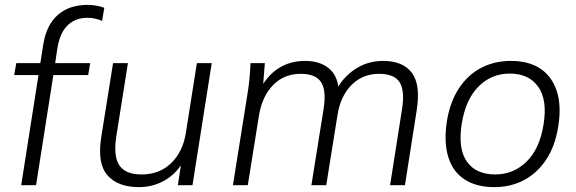

<svg xmlns="http://www.w3.org/2000/svg" viewBox="-20 -760 2364 788"><path d="M67 0 138 -452H38L47 -501H162L143 -485L158 -580Q171 -658 217.5 -699Q264 -740 340 -740Q358 -740 377 -736.5Q396 -733 408 -728L399 -674Q389 -679 373 -683Q357 -687 338 -687Q305 -687 280 -673Q255 -659 239 -632.5Q223 -606 216 -565L204 -485L196 -501H350L342 -452H199L128 0Z M550 8Q464 8 421.5 -40Q379 -88 395 -194L444 -501H505L457 -198Q445 -117 470.5 -80.5Q496 -44 561 -44Q635 -44 683 -91Q731 -138 743 -216L788 -501H849L770 0H710L728 -118H743Q715 -57 664 -24.5Q613 8 550 8Z M936 0 998 -389Q1002 -416 1004.5 -444Q1007 -472 1008 -501H1067L1058 -386H1044Q1073 -447 1121 -478.5Q1169 -510 1232 -510Q1295 -510 1332 -477.5Q1369 -445 1370 -383H1357Q1383 -439 1435 -474.5Q1487 -510 1552 -510Q1634 -510 1670.5 -461Q1707 -412 1690 -306L1642 0H1581L1630 -312Q1642 -388 1620 -422.5Q1598 -457 1536 -457Q1468 -457 1422.5 -411Q1377 -365 1365 -287L1319 0H1258L1308 -312Q1320 -388 1298 -422.5Q1276 -457 1214 -457Q1146 -457 1101 -411Q1056 -365 1043 -287L997 0Z M2008 8Q1936 8 1887.5 -23Q1839 -54 1820 -115Q1801 -176 1814 -262Q1827 -342 1863.5 -397.5Q1900 -453 1954.5 -481.5Q2009 -510 2077 -510Q2150 -510 2197.5 -478.5Q2245 -447 2265 -386.5Q2285 -326 2271 -240Q2258 -159 2221 -104Q2184 -49 2130 -20.5Q2076 8 2008 8ZM2013 -44Q2087 -44 2141 -96.5Q2195 -149 2211 -250Q2227 -351 2188.5 -404.5Q2150 -458 2072 -458Q1997 -458 1944 -405Q1891 -352 1875 -252Q1859 -150 1896 -97Q1933 -44 2013 -44Z"/></svg>

Font: Mulish ExtraLight Light
Style: Italic
Weight: 300
Italic angle: -9°
Version: Version 3.603